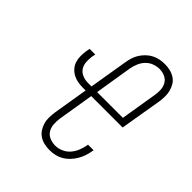

<svg xmlns="http://www.w3.org/2000/svg" viewBox="-206 -873 1012 1012"><g transform="rotate(45 300.0 -367.5)"><path d="M329 8Q308 8 288.5 3.5Q269 -1 253 -11.5Q237 -22 226.5 -38Q216 -54 210.5 -73Q205 -92 205.5 -113Q206 -134 209 -154L241 -349H221Q201 -349 182 -352.5Q163 -356 146.5 -365Q130 -374 117.5 -388.5Q105 -403 99.5 -421Q94 -439 94 -459Q94 -479 97 -499L101 -519H143L139 -499Q136 -477 137.5 -456Q139 -435 150 -418.5Q161 -402 180.5 -394Q200 -386 221 -386H248L284 -603Q287 -621 292.5 -639Q298 -657 308.5 -673.5Q319 -690 333.5 -704Q348 -718 365.5 -727Q383 -736 401.5 -739.5Q420 -743 438 -743Q459 -743 478 -738.5Q497 -734 513.5 -723.5Q530 -713 540 -696.5Q550 -680 555 -661Q560 -642 559.5 -621.5Q559 -601 556 -581L517 -349H283L250 -148Q247 -126 248.5 -104Q250 -82 260.5 -64.5Q271 -47 291 -38.5Q311 -30 333 -30Q355 -30 377 -39.5Q399 -49 414.5 -67Q430 -85 438.5 -106.5Q447 -128 451 -150L452 -156H494L492 -148Q489 -128 482.5 -109Q476 -90 465.5 -72Q455 -54 440 -38Q425 -22 407 -11.5Q389 -1 369 3.5Q349 8 329 8ZM290 -386H482L515 -587Q519 -609 518 -630.5Q517 -652 507 -669.5Q497 -687 478 -696Q459 -705 437 -705Q417 -705 396.5 -697.5Q376 -690 360.5 -674Q345 -658 336.5 -637.5Q328 -617 324 -596Z"/></g></svg>

Font: Iosevka Extralight Extended
Style: Italic
Weight: 200
Width: 7
Italic angle: -9°
Monospace: yes
Designer: Belleve Invis
Foundry: Belleve Invis
Version: Version 32.5.0; ttfautohint (v1.8.4)